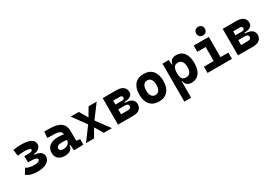

<svg xmlns="http://www.w3.org/2000/svg" viewBox="41 -1890 4605 3248"><g transform="rotate(-30 2344.0 -265.5)"><path d="M271.5 9.8Q230.5 9.8 189.7 4.4Q148.9 -1 112.8 -14.6Q76.7 -28.3 47.9 -53.7L109.9 -152.8Q144.5 -131.8 188.5 -123.5Q232.4 -115.2 267.6 -115.2Q302.2 -115.2 327.1 -120.8Q352.1 -126.5 365.5 -137Q378.9 -147.5 378.9 -161.1Q378.9 -185.1 344 -196.8Q309.1 -208.5 221.7 -208.5H201.2L195.8 -329.6H223.1Q282.2 -329.6 311 -333.7Q339.8 -337.9 349.4 -345.7Q358.9 -353.5 358.9 -364.7Q358.9 -383.8 324.7 -393.1Q290.5 -402.3 238.3 -402.3Q204.1 -402.3 176.8 -399.2Q149.4 -396 106 -391.6L89.4 -514.6Q127.4 -519.5 161.4 -523.4Q195.3 -527.3 249 -527.3Q361.3 -527.3 427.7 -495.4Q494.1 -463.4 494.1 -394Q494.1 -368.2 478.5 -343Q462.9 -317.9 432.4 -300.5Q401.9 -283.2 356.4 -280.3V-266.6Q435.5 -261.7 474.9 -229Q514.2 -196.3 514.2 -145.5Q514.2 -75.2 448.2 -32.7Q382.3 9.8 271.5 9.8Z M974.1 4.9 962.9 -148.4 960.9 -215.8V-316.9Q960.9 -358.4 925.5 -377.7Q890.1 -397 820.3 -398.9L688 -402.3L697.8 -522.5L810.5 -521Q951.2 -519 1019.5 -465.6Q1087.9 -412.1 1087.9 -309.6V-118.2L1159.7 -107.4V0ZM798.8 9.8Q716.3 9.8 670.4 -30.8Q624.5 -71.3 624.5 -146Q624.5 -232.9 684.6 -279.3Q744.6 -325.7 855 -325.7Q897.5 -325.7 928.5 -321.3Q959.5 -316.9 991.2 -307.6L969.7 -204.6Q938.5 -211.9 913.6 -213.1Q888.7 -214.4 861.3 -214.4Q758.8 -214.4 758.8 -155.8Q758.8 -129.4 777.3 -115.5Q795.9 -101.6 831.5 -101.6Q874.5 -101.6 903.3 -117.7Q932.1 -133.8 946.5 -158.7Q960.9 -183.6 960.9 -210V-242.2L979.5 -109.4H938L955.1 -125Q953.6 -80.1 934.6 -50Q915.5 -20 881.1 -5.1Q846.7 9.8 798.8 9.8Z M1211.4 0 1425.8 -289.1 1560.5 -517.6H1718.3L1496.1 -219.7L1369.1 0ZM1560.5 0 1427.7 -219.7 1211.4 -517.6H1369.1L1503.9 -289.1L1718.3 0Z M1961.9 0V-125.5H2101.1Q2132.8 -125.5 2148.9 -137.9Q2165 -150.4 2165 -175.3Q2165 -198.2 2148.4 -209.7Q2131.8 -221.2 2099.6 -221.2H1931.6V-260.3H2125Q2208.5 -260.3 2254.4 -228Q2300.3 -195.8 2300.3 -136.7Q2300.3 -71.8 2257.3 -35.9Q2214.4 0 2135.7 0ZM1836.4 0V-517.6H1968.8V0ZM1908.2 -243.2V-291H2122.6V-243.2ZM1931.6 -276.9V-315.9H2097.7Q2121.1 -315.9 2133.3 -325.4Q2145.5 -335 2145.5 -354Q2145.5 -373 2133.1 -382.6Q2120.6 -392.1 2096.7 -392.1H1961.9V-517.6H2105.5Q2189 -517.6 2234.9 -481.9Q2280.8 -446.3 2280.8 -380.9Q2280.8 -331.1 2237.8 -304Q2194.8 -276.9 2116.2 -276.9Z M2636.7 9.8Q2524.9 9.8 2463.4 -60.5Q2401.9 -130.9 2401.9 -258.8Q2401.9 -387.2 2463.4 -457.3Q2524.9 -527.3 2636.7 -527.3Q2748.6 -527.3 2810.1 -457.3Q2871.6 -387.2 2871.6 -258.8Q2871.6 -130.9 2810.1 -60.5Q2748.6 9.8 2636.7 9.8ZM2637 -115.7Q2684.6 -115.7 2710.4 -153.1Q2736.3 -190.5 2736.3 -258.9Q2736.3 -327.6 2710.4 -364.7Q2684.5 -401.9 2636.7 -401.9Q2589.4 -401.9 2563.2 -364.7Q2537.1 -327.5 2537.1 -258.8Q2537.1 -190.4 2563.2 -153.1Q2589.4 -115.7 2637 -115.7Z M3003.4 224.6V-517.6H3126L3135.7 -408.2V224.6ZM3273.9 9.8Q3219.7 9.8 3187 -16.1Q3154.3 -42 3146.5 -93.8H3100.6L3135.7 -258.3Q3135.7 -183.1 3158.2 -148.9Q3180.7 -114.7 3236.8 -114.7Q3288.6 -114.7 3315.2 -150.9Q3341.8 -187 3341.8 -258.3Q3341.8 -327.1 3314.5 -365Q3287.1 -402.8 3236.8 -402.8Q3186.5 -402.8 3161.1 -368.2Q3135.7 -333.5 3135.7 -258.3L3105.5 -423.8H3143.6Q3152.8 -476.1 3183.3 -501.7Q3213.9 -527.3 3272.9 -527.3Q3370.1 -527.3 3423.6 -457Q3477.1 -386.7 3477.1 -258.3Q3477.1 -128.9 3423.6 -59.6Q3370.1 9.8 3273.9 9.8Z M3776.9 0V-488.3H3908.7V0ZM3585.4 0V-122.1H3786.6V0ZM3898.9 0V-122.1H4062V0ZM3614.7 -395.5V-517.6H3908.7V-395.5ZM3836.9 -587.4Q3799.3 -587.4 3775.9 -610.8Q3752.4 -634.3 3752.4 -671.9Q3752.4 -709.5 3775.9 -732.9Q3799.3 -756.3 3836.9 -756.3Q3874.5 -756.3 3897.9 -732.9Q3921.4 -709.5 3921.4 -671.9Q3921.4 -634.3 3897.9 -610.8Q3874.5 -587.4 3836.9 -587.4Z M4305.7 0V-125.5H4444.8Q4476.6 -125.5 4492.7 -137.9Q4508.8 -150.4 4508.8 -175.3Q4508.8 -198.2 4492.2 -209.7Q4475.6 -221.2 4443.4 -221.2H4275.4V-260.3H4468.8Q4552.2 -260.3 4598.1 -228Q4644 -195.8 4644 -136.7Q4644 -71.8 4601.1 -35.9Q4558.1 0 4479.5 0ZM4180.2 0V-517.6H4312.5V0ZM4252 -243.2V-291H4466.3V-243.2ZM4275.4 -276.9V-315.9H4441.4Q4464.8 -315.9 4477.1 -325.4Q4489.3 -335 4489.3 -354Q4489.3 -373 4476.8 -382.6Q4464.4 -392.1 4440.4 -392.1H4305.7V-517.6H4449.2Q4532.7 -517.6 4578.6 -481.9Q4624.5 -446.3 4624.5 -380.9Q4624.5 -331.1 4581.5 -304Q4538.6 -276.9 4460 -276.9Z"/></g></svg>

Font: Cascadia Code
Style: Regular
Weight: 400
Monospace: yes
Designer: Aaron Bell
Foundry: Saja Typeworks
Version: Version 2106.017